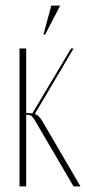

<svg xmlns="http://www.w3.org/2000/svg" viewBox="-20 -669 309 689"><path d="M104 -239Q99 -247 94 -252Q89 -257 78 -257H74V0H50V-495H74V-263H87Q93 -263 96 -262L235 -495H244L105 -260Q119 -256 132 -234L269 0H244ZM136 -545 164 -649H196L142 -545Z"/></svg>

Font: Moniqa Thin Display
Style: Regular
Weight: 100
Designer: Rajesh Rajput
Foundry: Rajesh Rajput
Version: Version 1.000